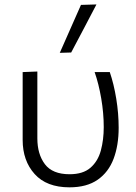

<svg xmlns="http://www.w3.org/2000/svg" viewBox="-20 -812 598 843"><path d="M285 10.5Q184.5 10.5 132 -48Q79.5 -106.5 79.5 -197.5V-495.5L144 -498V-204.5Q144 -135 177.2 -91Q210.5 -47 285.5 -47Q344.5 -47 377.2 -75.5Q410 -104 422.8 -151.2Q435.5 -198.5 435.5 -254Q435.5 -315 424.5 -379.5Q413.5 -444 395.5 -495.5H462Q480 -443 490.5 -378.2Q501 -313.5 501 -251Q501 -174 478.8 -115Q456.5 -56 408.8 -22.8Q361 10.5 285 10.5ZM242.5 -580Q266 -633 289.2 -685.8Q312.5 -738.5 335.5 -790.5L403.5 -792.5Q375.5 -739 348 -686.5Q320.5 -634 292.5 -581.5Z"/></svg>

Font: Commissioner Light
Style: Regular
Weight: 300
Designer: Kostas Bartsokas
Foundry: Kostas Bartsokas
Version: Version 1.000; ttfautohint (v1.8.3)